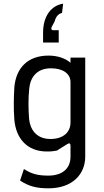

<svg xmlns="http://www.w3.org/2000/svg" viewBox="-20 -813 563 1043"><path d="M243 210C376 210 443 131 443 38V-500H363V-472C335 -497 291 -511 244 -511C127 -511 67 -440 58 -340C56 -306 55 -279 55 -251C55 -224 55 -197 58 -162C67 -60 128 10 235 10C260 10 273 8 289 5L345 -30C357 -38 363 -34 363 -22V38C363 105 316 141 242 141C185 141 149 131 110 105L89 168C137 199 178 210 243 210ZM254 -58C175 -58 143 -113 138 -168C134 -222 133 -277 139 -333C145 -393 180 -442 257 -442C323 -442 363 -412 363 -367V-148C363 -94 323 -58 254 -58ZM214 -635V-582H299V-649H268C259 -649 256 -659 261 -667L277 -697C283 -721 295 -737 317 -743L323 -793C262 -784 214 -730 214 -635Z"/></svg>

Font: Finlandica
Style: Regular
Weight: 400
Designer: Niklas Ekholm, Juho Hiilivirta, Jaakko Suomalainen
Foundry: Helsinki Type Studio
Version: Version 2.000;Glyphs 3.2 (3202)